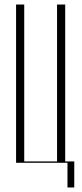

<svg xmlns="http://www.w3.org/2000/svg" viewBox="-20 -719 361 848"><path d="M51 0V-699H87V-6H232V-699H268V-6H308V109H278V0Z"/></svg>

Font: Moniqa ExtLt Narrow Display
Style: Regular
Weight: 200
Width: 4
Designer: Rajesh Rajput
Foundry: Rajesh Rajput
Version: Version 1.000